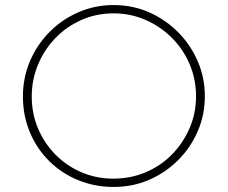

<svg xmlns="http://www.w3.org/2000/svg" viewBox="-20 -734 904 762"><path d="M71 -352Q71 -426 99 -491.5Q127 -557 176.5 -607Q226 -657 291.5 -685.5Q357 -714 431 -714Q506 -714 571 -685.5Q636 -657 686 -607Q736 -557 764.5 -491.5Q793 -426 793 -352Q793 -278 764.5 -212.5Q736 -147 686 -97.5Q636 -48 571 -20Q506 8 431 8Q357 8 291.5 -18.5Q226 -45 176.5 -93.5Q127 -142 99 -208Q71 -274 71 -352ZM106 -351Q106 -283 131 -224Q156 -165 200.5 -120Q245 -75 304 -50Q363 -25 429 -25Q498 -25 557.5 -50Q617 -75 661.5 -120Q706 -165 732 -224.5Q758 -284 758 -352Q758 -420 732.5 -479.5Q707 -539 662 -584Q617 -629 557.5 -655Q498 -681 431 -681Q362 -681 302.5 -654.5Q243 -628 199 -582Q155 -536 130.5 -476.5Q106 -417 106 -351Z"/></svg>

Font: Josefin Sans Thin ExtraLight
Style: Regular
Weight: 250
Version: Version 2.001